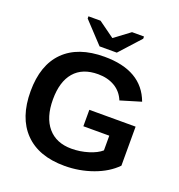

<svg xmlns="http://www.w3.org/2000/svg" viewBox="-157 -1027 1092 1169"><g transform="rotate(20 389.0 -443.0)"><path d="M393.6 -103Q449.7 -103 502.4 -119.4Q555.2 -135.7 584 -161.1V-256.3H416V-362.8H715.8V-109.9Q661.1 -53.7 573.5 -22Q485.8 9.8 389.6 9.8Q221.7 9.8 131.3 -83.3Q41 -176.3 41 -347.2Q41 -517.1 131.8 -607.7Q222.7 -698.2 393.1 -698.2Q635.3 -698.2 701.2 -519L568.4 -479Q546.9 -531.2 501 -558.1Q455.1 -585 393.1 -585Q291.5 -585 238.8 -523.4Q186 -461.9 186 -347.2Q186 -230.5 240.5 -166.7Q294.9 -103 393.6 -103ZM454.1 -747.1H342.3L216.3 -881.8V-896H294.4L397.5 -821.8H399.4L498.5 -896H576.2V-881.8Z"/></g></svg>

Font: Liberation Sans
Style: Bold
Weight: 700
Designer: Steve Matteson
Foundry: Ascender Corporation
Version: Version 2.1.5